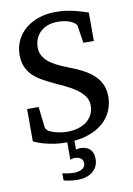

<svg xmlns="http://www.w3.org/2000/svg" viewBox="-98 -748 718 1035"><g transform="rotate(-10 260.5 -231.0)"><path d="M356 129.9Q356 153.3 347.2 170.9Q338.4 188.5 323 200.7Q307.6 212.9 286.4 219Q265.1 225.1 239.7 225.1Q226.6 225.1 213.6 223.6Q200.7 222.2 189.9 220.2Q177.2 218.3 166 214.8V175.8Q176.3 178.2 187 180.2Q196.3 181.6 206.8 182.9Q217.3 184.1 227.1 184.1Q238.8 184.1 250.2 181.9Q261.7 179.7 270.8 175Q279.8 170.4 285.4 162.6Q291 154.8 291 143.1Q291 124.5 277.8 115.2Q264.6 106 244.1 106Q240.2 106 236.3 106.9Q232.4 107.9 229 108.9L221.2 111.8V16.1H216.8Q175.8 16.1 143.3 10.3Q110.8 4.4 87.4 -2.4Q60.5 -10.7 39.1 -21V-198.2H102.1L115.2 -85Q116.2 -79.1 121.3 -72.3Q126.5 -65.4 131.8 -63L140.1 -58.6Q147.5 -55.2 160.2 -51Q172.9 -46.9 191.2 -43.5Q209.5 -40 232.9 -40Q264.6 -40 291.7 -48.1Q318.8 -56.2 338.4 -71.3Q357.9 -86.4 368.9 -108.4Q379.9 -130.4 379.9 -158.2Q379.9 -188.5 362.5 -211.2Q345.2 -233.9 319.1 -251.7Q293 -269.5 262.2 -283.7Q231.4 -297.9 204.1 -311Q173.3 -325.7 145.3 -341.3Q117.2 -356.9 95.9 -377.4Q74.7 -397.9 62.3 -425.5Q49.8 -453.1 49.8 -491.2Q49.8 -535.6 67.4 -571.8Q85 -607.9 116 -633.5Q147 -659.2 189.2 -673.1Q231.4 -687 280.8 -687Q309.1 -687 334.2 -683.6Q359.4 -680.2 381.1 -675Q402.8 -669.9 421.6 -664.1Q440.4 -658.2 457 -652.8V-497.1H399.9L384.8 -592.8Q383.8 -597.7 379.2 -602.5Q374.5 -607.4 370.1 -609.9Q369.1 -610.4 363.8 -614.3Q358.4 -618.2 347.9 -622.1Q337.4 -626 321 -629.4Q304.7 -632.8 282.2 -632.8Q252 -632.8 228 -624Q204.1 -615.2 187.5 -599.4Q170.9 -583.5 161.9 -562Q152.8 -540.5 152.8 -515.1Q152.8 -492.2 161.9 -473.4Q170.9 -454.6 188.7 -438.7Q206.5 -422.9 232.4 -409.2Q258.3 -395.5 292 -382.8Q337.4 -365.7 372.8 -347.2Q408.2 -328.6 432.4 -305.7Q456.5 -282.7 469.2 -254.2Q481.9 -225.6 481.9 -188Q481.9 -149.9 467 -113.3Q452.1 -76.7 419.9 -47.9Q387.7 -19 337.4 -1.5Q303.7 10.3 260.7 14.2V63Q266.1 62 271 60.5Q275.9 59.1 284.2 59.1Q299.3 59.1 312.3 63Q325.2 66.9 335 75.4Q344.7 84 350.3 97.4Q356 110.8 356 129.9Z"/></g></svg>

Font: Charis SIL Viet
Style: Regular
Weight: 400
Foundry: SIL International
Version: Version 5.000